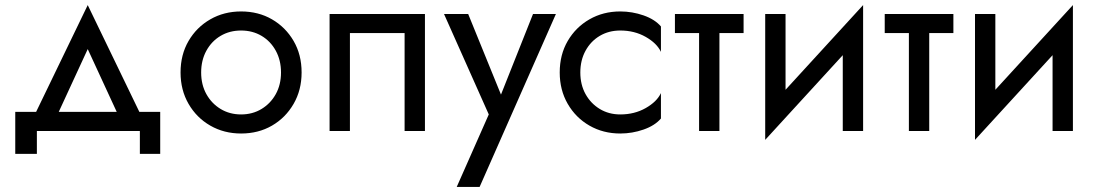

<svg xmlns="http://www.w3.org/2000/svg" viewBox="-20 -515 4319 755"><path d="M530 0H125V90H40V-75H122L325 -495L528 -75H610V90H530ZM325 -322 211 -75H439Z M690 -230Q690 -300 721.5 -354Q753 -408 807 -439Q861 -470 928 -470Q996 -470 1049.5 -439Q1103 -408 1134.5 -354Q1166 -300 1166 -230Q1166 -161 1134.5 -106.5Q1103 -52 1049.5 -21Q996 10 928 10Q861 10 807 -21Q753 -52 721.5 -106.5Q690 -161 690 -230ZM771 -230Q771 -182 791.5 -145Q812 -108 847.5 -86.5Q883 -65 928 -65Q973 -65 1008.5 -86.5Q1044 -108 1064.5 -145Q1085 -182 1085 -230Q1085 -278 1064.5 -315.5Q1044 -353 1008.5 -374Q973 -395 928 -395Q883 -395 847.5 -374Q812 -353 791.5 -315.5Q771 -278 771 -230Z M1651 -460V0H1571V-385H1356V0H1276V-460Z M2166 -460 1866 220H1776L1902 -65L1726 -460H1821L1950 -143L2076 -460Z M2262 -230Q2262 -182 2282.5 -145Q2303 -108 2338.5 -86.5Q2374 -65 2419 -65Q2475 -65 2519 -90Q2563 -115 2579 -149V-49Q2555 -21 2510.5 -5.5Q2466 10 2419 10Q2352 10 2298 -21Q2244 -52 2212.5 -106.5Q2181 -161 2181 -230Q2181 -300 2212.5 -354Q2244 -408 2298 -439Q2352 -470 2419 -470Q2466 -470 2510.5 -454.5Q2555 -439 2579 -411V-311Q2563 -345 2519 -370Q2475 -395 2419 -395Q2374 -395 2338.5 -374Q2303 -353 2282.5 -315.5Q2262 -278 2262 -230Z M2634 -460H2904V-385H2809V0H2729V-385H2634Z M3069 -460V-162L3374 -495V0H3294V-298L2989 35V-460Z M3459 -460H3729V-385H3634V0H3554V-385H3459Z M3894 -460V-162L4199 -495V0H4119V-298L3814 35V-460Z"/></svg>

Font: Von Book
Style: Regular
Weight: 400
Version: Version 4.000; ttfautohint (v1.8.4.7-5d5b)